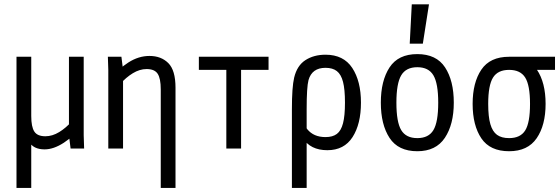

<svg xmlns="http://www.w3.org/2000/svg" viewBox="-20 -708 2665 915"><path d="M58.6 -437.5H128.9V187.5H58.6ZM96.7 -155.3H128.9Q128.9 -103.5 143.6 -81.1Q158.2 -58.6 196.3 -58.6Q229.5 -58.6 262.2 -78.6Q294.9 -98.6 323.2 -130.9L358.4 -100.6Q333 -59.6 284.2 -27.8Q235.4 3.9 192.4 3.9Q138.7 3.9 117.7 -33.7Q96.7 -71.3 96.7 -155.3ZM308.6 -62.5V-437.5H378.9V-63.5L380.9 0H316.4Z M494.1 -437.5H558.6L566.4 -375V0H496.1V-374ZM678.7 -378.9Q645.5 -378.9 612.8 -358.9Q580.1 -338.9 551.8 -306.6L516.6 -336.9Q543.9 -379.9 592.3 -410.6Q640.6 -441.4 692.4 -441.4Q748 -441.4 782.2 -407.2Q816.4 -373 816.4 -290V187.5H746.1V-282.2Q746.1 -334 731.4 -356.4Q716.8 -378.9 678.7 -378.9Z M1128.9 -375V0H1058.6V-375H927.7V-437.5H1259.8V-375Z M1381.8 -337.9Q1395.5 -395.5 1435.5 -421.4Q1475.6 -447.3 1531.2 -447.3Q1617.2 -447.3 1658.7 -384.3Q1700.2 -321.3 1700.2 -218.8Q1700.2 -117.2 1660.2 -54.7Q1620.1 7.8 1540 7.8Q1459 7.8 1422.4 -50.8Q1385.7 -109.4 1385.7 -218.8H1414.1Q1414.1 -129.9 1444.3 -92.3Q1474.6 -54.7 1531.2 -54.7Q1565.4 -54.7 1585.4 -69.8Q1605.5 -85 1614.7 -120.6Q1624 -156.2 1624 -218.8Q1624 -282.2 1614.7 -317.9Q1605.5 -353.5 1585.4 -369.1Q1565.4 -384.8 1531.2 -384.8Q1466.8 -384.8 1450.2 -326.2Q1441.4 -293 1441.4 -187.5V187.5H1371.1V-187.5Q1371.1 -293 1381.8 -337.9Z M1794.9 -218.8Q1794.9 -323.2 1836.4 -386.7Q1877.9 -450.2 1968.8 -450.2Q2059.6 -450.2 2101.1 -386.7Q2142.6 -323.2 2142.6 -218.8Q2142.6 -115.2 2100.1 -51.3Q2057.6 12.7 1968.8 12.7Q1877.9 12.7 1836.4 -50.8Q1794.9 -114.3 1794.9 -218.8ZM2068.4 -218.8Q2068.4 -310.5 2045.4 -349.1Q2022.5 -387.7 1968.8 -387.7Q1915 -387.7 1892.1 -349.1Q1869.1 -310.5 1869.1 -218.8Q1869.1 -126 1892.1 -87.9Q1915 -49.8 1968.8 -49.8Q2022.5 -49.8 2045.4 -87.9Q2068.4 -126 2068.4 -218.8ZM2024.4 -687.5 1995.1 -500H1932.6L1942.4 -687.5Z M2625 -437.5V-375H2486.3L2406.2 -437.5ZM2232.4 -212.9Q2232.4 -314.5 2273.9 -376Q2315.4 -437.5 2406.2 -437.5Q2497.1 -437.5 2538.6 -376Q2580.1 -314.5 2580.1 -212.9Q2580.1 -111.3 2537.6 -49.3Q2495.1 12.7 2406.2 12.7Q2315.4 12.7 2273.9 -48.8Q2232.4 -110.4 2232.4 -212.9ZM2505.9 -212.9Q2505.9 -301.8 2482.9 -338.4Q2460 -375 2406.2 -375Q2352.5 -375 2329.6 -338.4Q2306.6 -301.8 2306.6 -212.9Q2306.6 -151.4 2316.9 -116.2Q2327.1 -81.1 2348.6 -65.4Q2370.1 -49.8 2406.2 -49.8Q2460 -49.8 2482.9 -86.4Q2505.9 -123 2505.9 -212.9Z"/></svg>

Font: Sudo Var
Style: Regular
Weight: 400
Monospace: yes
Designer: Jens Kutilek
Foundry: Jens Kutilek
Version: Version 0.065;FEAKit 1.0